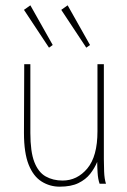

<svg xmlns="http://www.w3.org/2000/svg" viewBox="-20 -690 478 721"><path d="M204 11Q167 11 136 -8.5Q105 -28 87.5 -72Q70 -116 70 -191L71 -449H94V-191Q94 -120 109 -81.5Q124 -43 151.5 -27.5Q179 -12 215 -12Q270 -12 308 -57.5Q346 -103 346 -197V-449H370V-92Q370 -74 371 -46Q372 -18 378 0H354Q348 -17 346.5 -41.5Q345 -66 345 -82Q335 -58 318.5 -37Q302 -16 274.5 -2.5Q247 11 204 11ZM164 -511 70 -653 94 -670 178 -521ZM304 -511 210 -653 234 -670 318 -521Z"/></svg>

Font: Inconsolata SemiCondensed ExtraLight
Style: Regular
Weight: 200
Width: 4
Monospace: yes
Designer: Raph Levien, Cyreal, Brenton Simpson
Foundry: Raph Levien, Cyreal, Google
Version: Version 3.100; ttfautohint (v1.8.4.7-5d5b)